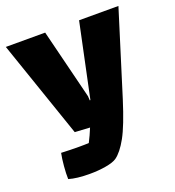

<svg xmlns="http://www.w3.org/2000/svg" viewBox="-120 -555 757 830"><g transform="rotate(-20 258.0 -140.0)"><path d="M517 -460 397 -75Q362 36 334 86.5Q306 137 278 157Q262 168 227.5 174Q193 180 153 180Q93 180 57 169Q56 145 59 110.5Q62 76 67 52Q109 54 149 54Q179 54 194 53Q209 24 222 -8L153 -12L-1 -460H180L260 -138L261 -119H264L336 -460Z"/></g></svg>

Font: Lalezar
Style: Regular
Weight: 400
Designer: Borna Izadpanah
Foundry: Borna Izadpanah
Version: Version 1.003